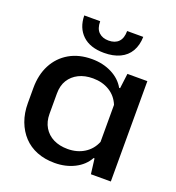

<svg xmlns="http://www.w3.org/2000/svg" viewBox="-133 -835 874 951"><g transform="rotate(20 303.5 -359.5)"><path d="M260 9Q208 9 166.5 -7.5Q125 -24 96 -55Q67 -86 51 -129Q35 -172 35 -224V-304Q35 -374 62.5 -426.5Q90 -479 140.5 -508.5Q191 -538 260 -538Q318 -538 364.5 -514.5Q411 -491 434 -450H439L449 -529H554V0H449L439 -80H434Q411 -38 364.5 -14.5Q318 9 260 9ZM297 -78Q347 -78 384.5 -101.5Q422 -125 439 -167V-362Q422 -404 384.5 -427Q347 -450 297 -450Q254 -450 222 -434Q190 -418 172 -389Q154 -360 154 -318V-211Q154 -170 172 -140Q190 -110 222 -94Q254 -78 297 -78ZM304 -587Q230 -587 190 -625Q150 -663 149 -728H233Q233 -689 252.5 -670.5Q272 -652 304 -652Q338 -652 356.5 -671Q375 -690 375 -728H460Q459 -684 440.5 -652Q422 -620 387 -603.5Q352 -587 304 -587Z"/></g></svg>

Font: Hubot Sans Medium
Style: Regular
Weight: 500
Designer: Deni Anggara
Foundry: GitHub, Inc., Subsidiary of Microsoft Corporation
Version: Version 2.000